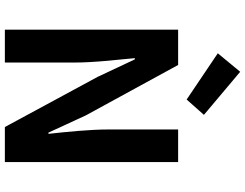

<svg xmlns="http://www.w3.org/2000/svg" viewBox="-129 -878 1007 789"><g transform="rotate(90 374.5 -483.5)"><path d="M275 -967 199 -875 389 -747 452 -818ZM247 -712H102V0H237V-286C237 -367 226 -457 219 -534H224L296 -381L502 0H646V-712H512V-428C512 -347 522 -253 530 -179H525L454 -333Z"/></g></svg>

Font: Spoqa Han Sans Neo Bold
Style: Bold
Weight: 700
Designer: [Spoqa Han Sans Neo] Dong-huui Kim  Younghwa Kang  Yujin Lee  [Noto Sans] Ryoko NISHIZUKA  (kana & ideographs); Paul D. 
Foundry: Spoqa (http://www.spoqa-han-sans.com)
Version: Version 1.100;hotconv 1.0.109;makeotfexe 2.5.65596